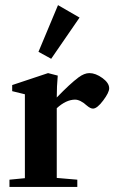

<svg xmlns="http://www.w3.org/2000/svg" viewBox="-20 -733 453 753"><path d="M180.7 -502.4 130.9 -529.8 207.5 -712.9 292 -664.1ZM17.1 0V-28.3L77.6 -34.2V-363.3L27.8 -375.5V-399.4L168.5 -446.3L206.5 -436.5Q202.6 -395 202.6 -350.6Q254.9 -404.8 287.6 -429.2Q310.5 -446.3 330.6 -446.3Q355 -446.3 381.6 -427Q408.2 -407.7 408.2 -386.7Q408.2 -370.1 384.5 -338.6Q360.8 -307.1 344.7 -307.1Q334.5 -307.1 320.8 -318.8Q294.9 -342.3 273.9 -342.3Q238.8 -341.8 202.6 -308.6V-35.2L283.2 -28.3V0Z"/></svg>

Font: Elstob
Style: Bold
Weight: 700
Designer: Peter S. Baker
Version: Version 1.015